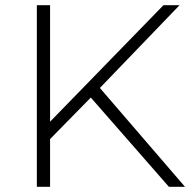

<svg xmlns="http://www.w3.org/2000/svg" viewBox="-20 -720 743 740"><path d="M631 0 330 -344 173 -184V0H122V-700H173V-251L610 -700H672L365 -381L693 0Z"/></svg>

Font: Montserrat Z Light
Style: Regular
Weight: 300
Designer: Julieta Ulanovsky
Foundry: Julieta Ulanovsky
Version: Version 8.000